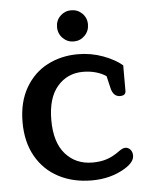

<svg xmlns="http://www.w3.org/2000/svg" viewBox="-51 -723 600 779"><g transform="rotate(-5 249.0 -333.5)"><path d="M205 -618Q205 -645 223.5 -663Q242 -681 268 -681Q294 -681 312.5 -663Q331 -645 331 -618Q331 -591 312.5 -572.5Q294 -554 268 -554Q242 -554 223.5 -572.5Q205 -591 205 -618ZM32 -245Q32 -327 65.5 -385Q99 -443 155 -472Q211 -501 279 -501Q333 -501 381.5 -483Q430 -465 459 -440V-336Q459 -317 436 -317Q407 -317 399 -355L388 -402Q371 -414 346.5 -421Q322 -428 294 -428Q230 -428 189.5 -381Q149 -334 149 -244Q149 -153 191 -105.5Q233 -58 301 -58Q334 -58 359.5 -66.5Q385 -75 411 -94Q427 -106 438 -106Q450 -106 458.5 -96.5Q467 -87 467 -72Q467 -45 427 -21Q369 14 292 14Q216 14 157 -17Q98 -48 65 -106.5Q32 -165 32 -245Z"/></g></svg>

Font: MaitreeSemiBold
Style: Regular
Weight: 600
Designer: CadsonDemak Team
Foundry: CadsonDemak
Version: Version 1.000